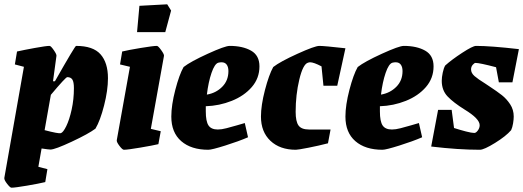

<svg xmlns="http://www.w3.org/2000/svg" viewBox="-27 -686 2429 891"><path d="M474 -323Q474 -267 456 -196.5Q438 -126 416 -89Q384 -65 306 -28.5Q228 8 207 8Q199 8 166 3L151 88L193 99L183 159Q154 166 98.5 175.5Q43 185 26 185Q20 185 6 167Q-8 149 -7 140L84 -376L42 -387L52 -447Q83 -454 135 -463.5Q187 -473 203 -473Q209 -473 222.5 -453.5Q236 -434 235 -427L219 -309H228Q321 -473 326 -473Q405 -473 439.5 -434Q474 -395 474 -323ZM316 -277Q316 -305 309 -316.5Q302 -328 285 -328Q278 -328 209 -246L180 -82Q245 -65 255 -68Q266 -71 280.5 -100.5Q295 -130 305.5 -177.5Q316 -225 316 -277Z M515 -36 576 -376 530 -387 540 -447Q569 -454 626.5 -463.5Q684 -473 701 -473Q707 -473 721 -453.5Q735 -434 734 -427L673 -88L719 -77L708 -17Q683 -11 624 -1Q565 9 548 9Q541 9 527 -9.5Q513 -28 515 -36ZM620 -659 749 -666 767 -637 740 -537H609Z M928 -193V-169Q928 -123 940.5 -104Q953 -85 984 -85Q1001 -85 1024 -91Q1047 -97 1073 -104.5Q1099 -112 1109 -115L1124 -49Q1080 -30 1018 -10.5Q956 9 940 9Q860 9 814 -31Q768 -71 768 -145Q768 -198 786.5 -269Q805 -340 825 -375Q857 -400 937 -436.5Q1017 -473 1039 -473Q1099 -473 1138 -451Q1177 -429 1177 -378Q1177 -323 1141.5 -282Q1106 -241 1048.5 -218Q991 -195 928 -193ZM933 -247Q975 -254 1004 -283Q1033 -312 1033 -356Q1033 -375 1025 -386Q1017 -397 1001 -397Q994 -397 986 -395Q969 -390 954.5 -347.5Q940 -305 933 -247Z M1345 -167Q1345 -122 1358.5 -103.5Q1372 -85 1407 -85H1507L1495 -21Q1453 -10 1404.5 -0.5Q1356 9 1346 9Q1272 9 1228 -32.5Q1184 -74 1184 -145Q1184 -197 1202.5 -268Q1221 -339 1241 -375Q1273 -400 1353.5 -436.5Q1434 -473 1455 -473Q1477 -473 1576 -462L1538 -288H1474L1465 -378Q1429 -397 1412 -397Q1408 -397 1402 -395Q1379 -388 1362 -317Q1345 -246 1345 -167Z M1736 -193V-169Q1736 -123 1748.5 -104Q1761 -85 1792 -85Q1809 -85 1832 -91Q1855 -97 1881 -104.5Q1907 -112 1917 -115L1932 -49Q1888 -30 1826 -10.5Q1764 9 1748 9Q1668 9 1622 -31Q1576 -71 1576 -145Q1576 -198 1594.5 -269Q1613 -340 1633 -375Q1665 -400 1745 -436.5Q1825 -473 1847 -473Q1907 -473 1946 -451Q1985 -429 1985 -378Q1985 -323 1949.5 -282Q1914 -241 1856.5 -218Q1799 -195 1736 -193ZM1741 -247Q1783 -254 1812 -283Q1841 -312 1841 -356Q1841 -375 1833 -386Q1825 -397 1809 -397Q1802 -397 1794 -395Q1777 -390 1762.5 -347.5Q1748 -305 1741 -247Z M2357 -145Q2357 -132 2354 -113.5Q2351 -95 2345 -82Q2321 -54 2270 -22.5Q2219 9 2200 9Q2100 9 1974 -6L2006 -176H2069L2080 -92Q2108 -83 2135 -76Q2162 -69 2174 -69Q2182 -69 2190.5 -80.5Q2199 -92 2199 -105Q2199 -135 2130 -177Q2077 -210 2050 -238.5Q2023 -267 2023 -311Q2023 -327 2027.5 -348.5Q2032 -370 2039 -382Q2069 -409 2118 -441Q2167 -473 2182 -473Q2250 -473 2381 -458L2351 -304H2288L2275 -374Q2199 -394 2180 -394Q2174 -394 2166.5 -385Q2159 -376 2159 -364Q2159 -347 2175 -333Q2191 -319 2225 -298L2243 -286Q2281 -261 2302.5 -244Q2324 -227 2340.5 -202Q2357 -177 2357 -145Z"/></svg>

Font: Grenze ExtraBold
Style: Italic
Weight: 800
Italic angle: -10°
Designer: Renata Polastri
Foundry: Omnibus-Type
Version: Version 1.002; ttfautohint (v1.8)